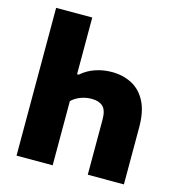

<svg xmlns="http://www.w3.org/2000/svg" viewBox="-117 -911 946 1014"><g transform="rotate(15 356.0 -404.0)"><path d="M65 0V-808H262.5V-498H271.5Q304.5 -527.5 347.8 -542.2Q391 -557 437.5 -557Q498.5 -557 547 -532Q595.5 -507 623.8 -453Q652 -399 652 -312.5V0H454.5V-301.5Q454.5 -353 432.8 -372.8Q411 -392.5 371.5 -392.5Q340 -392.5 311.2 -381.5Q282.5 -370.5 262.5 -351V0Z"/></g></svg>

Font: Encode Sans Expanded ExtraBold
Style: Regular
Weight: 800
Width: 7
Designer: Multiple Designers
Foundry: Impallari Type
Version: Version 3.000; ttfautohint (v1.8.3) -l 8 -r 50 -G 200 -x 14 